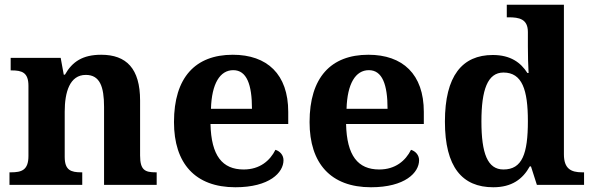

<svg xmlns="http://www.w3.org/2000/svg" viewBox="-20 -780 2500 810"><path d="M20 0H327V-53H323C279 -53 253 -62 253 -118V-309C253 -391 274 -464 342 -464C401 -464 419 -415 419 -329V0H641V-53H637C592 -53 571 -62 571 -124V-356C571 -491 513 -549 407 -549C329 -549 285 -520 254 -465H249L236 -536H25V-483H29C73 -483 100 -474 100 -418V-122C100 -62 71 -53 26 -53H20Z M973 10C1117 10 1176 -52 1176 -104C1176 -126 1161 -142 1142 -148C1119 -102 1076 -65 1008 -65C918 -65 871 -123 868 -257H1196V-308C1196 -467 1107 -549 962 -549C804 -549 714 -453 714 -265C714 -91 803 10 973 10ZM1043 -321H870C873 -427 908 -484 964 -484C1021 -484 1043 -423 1043 -321Z M1545 10C1689 10 1748 -52 1748 -104C1748 -126 1733 -142 1714 -148C1691 -102 1648 -65 1580 -65C1490 -65 1443 -123 1440 -257H1768V-308C1768 -467 1679 -549 1534 -549C1376 -549 1286 -453 1286 -265C1286 -91 1375 10 1545 10ZM1615 -321H1442C1445 -427 1480 -484 1536 -484C1593 -484 1615 -423 1615 -321Z M2061 10C2139 10 2185 -24 2215 -78H2220L2245 0H2444V-53H2436C2389 -53 2359 -68 2359 -129V-760H2118V-707H2126C2170 -707 2207 -700 2207 -645V-584C2207 -548 2208 -503 2210 -472H2205C2177 -516 2134 -548 2059 -548C1930 -548 1857 -460 1857 -267C1857 -75 1930 10 2061 10ZM2104 -65C2037 -65 2011 -132 2011 -268C2011 -401 2037 -474 2104 -474C2183 -474 2207 -401 2207 -269C2207 -131 2183 -65 2104 -65Z"/></svg>

Font: Noto Serif Lao
Style: Bold
Weight: 700
Designer: Monotype Design Team
Foundry: Monotype Imaging Inc.
Version: Version 2.003